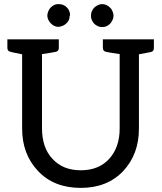

<svg xmlns="http://www.w3.org/2000/svg" viewBox="-20 -908 789 937"><path d="M731 -716V-673Q731 -657 716 -654L658 -643V-280Q658 -156 582 -74Q504 9 374 9Q243 9 165 -74Q88 -156 88 -280V-643Q42 -652 32 -655Q16 -658 16 -674V-716H267V-674Q267 -658 252 -655Q233 -651 185 -644V-282Q185 -188 235 -134Q286 -77 374 -77Q463 -77 514 -134Q564 -190 564 -281V-644Q516 -651 498 -655Q482 -658 482 -674V-716ZM320 -832Q320 -818 316 -810Q312 -802 304 -794Q297 -787 286 -782Q274 -777 264 -777Q254 -777 244 -782Q236 -786 228 -794Q221 -801 216 -811Q211 -821 211 -832Q211 -842 216 -854Q221 -865 228 -872Q235 -879 245 -884Q253 -888 266 -888Q279 -888 288 -884Q299 -880 306 -872Q314 -865 318 -854Q322 -845 322 -832ZM534 -830Q534 -820 529 -810Q523 -798 517 -792Q510 -785 500 -780Q492 -776 478 -776Q466 -776 458 -780Q446 -786 440 -792Q434 -798 428 -810Q424 -818 424 -831Q424 -844 428 -853Q433 -864 440 -871Q446 -877 458 -883Q468 -888 478 -888Q490 -888 500 -883Q510 -878 517 -871Q525 -864 529 -853Q534 -841 534 -832Z"/></svg>

Font: Aleo
Style: Regular
Weight: 400
Designer: Alessio Laiso
Version: Version 1.1